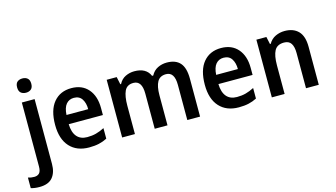

<svg xmlns="http://www.w3.org/2000/svg" viewBox="-154 -1127 3047 1742"><g transform="rotate(-15 1370.0 -256.0)"><path d="M68 -685Q68 -721 86.5 -736.5Q105 -752 135 -752Q164 -752 182.5 -736Q201 -720 201 -685Q201 -650 182.5 -634Q164 -618 135 -618Q105 -618 86.5 -634Q68 -650 68 -685ZM32 240Q-16 240 -49 229V130Q-34 135 -20 137Q-6 139 10 139Q39 139 56.5 121.5Q74 104 74 58V-542H194V67Q194 147 155 193.5Q116 240 32 240Z M540 -552Q641 -552 698 -486Q755 -420 755 -308V-242H434Q436 -165 470 -125Q504 -85 567 -85Q613 -85 650.5 -95Q688 -105 729 -126V-27Q692 -8 652 1Q612 10 560 10Q444 10 378.5 -62Q313 -134 313 -267Q313 -406 374 -479Q435 -552 540 -552ZM540 -461Q495 -461 467.5 -428.5Q440 -396 436 -328H640Q640 -386 615.5 -423.5Q591 -461 540 -461Z M1437 -552Q1520 -552 1561.5 -505Q1603 -458 1603 -356V0H1483V-330Q1483 -452 1403 -452Q1346 -452 1321.5 -409Q1297 -366 1297 -283V0H1177V-330Q1177 -452 1097 -452Q1036 -452 1013.5 -403.5Q991 -355 991 -266V0H871V-542H965L980 -471H987Q1009 -514 1048.5 -533Q1088 -552 1132 -552Q1243 -552 1278 -470H1289Q1312 -513 1351.5 -532.5Q1391 -552 1437 -552Z M1946 -552Q2047 -552 2104 -486Q2161 -420 2161 -308V-242H1840Q1842 -165 1876 -125Q1910 -85 1973 -85Q2019 -85 2056.5 -95Q2094 -105 2135 -126V-27Q2098 -8 2058 1Q2018 10 1966 10Q1850 10 1784.5 -62Q1719 -134 1719 -267Q1719 -406 1780 -479Q1841 -552 1946 -552ZM1946 -461Q1901 -461 1873.5 -428.5Q1846 -396 1842 -328H2046Q2046 -386 2021.5 -423.5Q1997 -461 1946 -461Z M2544 -552Q2626 -552 2672 -504.5Q2718 -457 2718 -357V0H2598V-330Q2598 -390 2577.5 -421Q2557 -452 2512 -452Q2447 -452 2422 -406Q2397 -360 2397 -267V0H2277V-542H2371L2386 -472H2393Q2417 -514 2457.5 -533Q2498 -552 2544 -552Z"/></g></svg>

Font: Noto Sans Gurmukhi UI SemiCondensed SemiBold
Style: Regular
Weight: 600
Width: 4
Designer: Jelle Bosma - Monotype Design Team
Foundry: Monotype Imaging Inc.
Version: Version 2.004; ttfautohint (v1.8.4.7-5d5b)